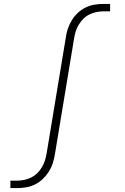

<svg xmlns="http://www.w3.org/2000/svg" viewBox="-20 -755 640 980"><path d="M33 205V167H69Q87 167 105 163Q123 159 140 150.5Q157 142 171 128Q185 114 194.5 97.5Q204 81 209.5 63.5Q215 46 218 28L316 -564Q319 -587 326.5 -609Q334 -631 346.5 -651.5Q359 -672 377 -689Q395 -706 416.5 -716.5Q438 -727 461 -731Q484 -735 506 -735H542V-697H506Q488 -697 470 -693Q452 -689 435 -680.5Q418 -672 404.5 -658Q391 -644 381 -627.5Q371 -611 366 -593.5Q361 -576 358 -558L260 34Q256 57 249 79Q242 101 229 121.5Q216 142 198 159Q180 176 158.5 186.5Q137 197 114 201Q91 205 69 205Z"/></svg>

Font: Iosevka Slab XLtEx
Style: Italic
Weight: 200
Width: 7
Italic angle: -9°
Monospace: yes
Designer: Belleve Invis
Foundry: Belleve Invis
Version: Version 11.1.0; ttfautohint (v1.8.3)